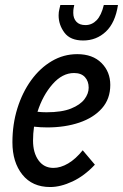

<svg xmlns="http://www.w3.org/2000/svg" viewBox="-20 -743 495 773"><path d="M30 -170Q30 -243 50 -307Q70 -371 105.5 -420Q141 -469 188.5 -497Q236 -525 291 -525Q353 -525 388.5 -489.5Q424 -454 424 -401Q424 -345 390.5 -307Q357 -269 299.5 -249.5Q242 -230 170 -230Q144 -230 117 -233Q113 -205 113 -177Q113 -128 135 -97.5Q157 -67 195 -67Q224 -67 254.5 -85Q285 -103 313 -138L362 -80Q320 -35 272 -12.5Q224 10 182 10Q110 10 70 -40Q30 -90 30 -170ZM278 -449Q231 -449 191.5 -404Q152 -359 131 -293Q140 -292 149 -291.5Q158 -291 167 -291Q229 -291 266 -306Q303 -321 320 -343.5Q337 -366 337 -390Q337 -416 322 -432.5Q307 -449 278 -449ZM216 -681Q216 -695 219 -706Q222 -717 223 -723H279Q278 -717 276.5 -710.5Q275 -704 275 -691Q275 -669 287.5 -655.5Q300 -642 324 -642Q350 -642 369 -661.5Q388 -681 398 -723H455Q444 -651 406 -615.5Q368 -580 315 -580Q263 -580 239.5 -611.5Q216 -643 216 -681Z"/></svg>

Font: Radio Canada Condensed
Style: Italic
Weight: 400
Width: 3
Italic angle: -12°
Designer: Charles Daoud, Etienne Aubert Bonn, Alexandre Saumier Demers, Jacques Le Bailly
Foundry: Radio-Canada
Version: Version 2.104; ttfautohint (v1.8.4.7-5d5b);gftools[0.9.28.de